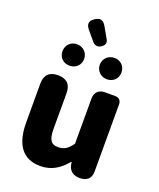

<svg xmlns="http://www.w3.org/2000/svg" viewBox="-179 -1103 1011 1224"><g transform="rotate(20 327.0 -491.0)"><path d="M583 -284V-528C583 -553 567 -569 542 -569H494H470C431 -569 405 -543 405 -504V-196C375 -154 350 -138 310 -138C265 -138 244 -161 244 -239V-480C244 -539 214 -569 155 -569C96 -569 66 -539 66 -480V-217C66 -75 119 14 244 14C321 14 374 -22 421 -78H425L427 -64C434 -21 464 0 507 0C555 0 583 -24 583 -72ZM148 -775C136 -762 128 -744 128 -723C128 -682 158 -651 201 -651C244 -651 275 -682 275 -723C275 -744 267 -762 254 -775C241 -788 223 -796 201 -796C180 -796 161 -788 148 -775ZM341 -936 325 -964C306 -998 283 -1005 251 -984C217 -962 215 -938 241 -907L260 -884L294 -844C310 -826 331 -824 351 -837C373 -851 379 -870 366 -892ZM402 -672C415 -659 434 -651 455 -651C498 -651 528 -682 528 -723C528 -765 498 -796 455 -796C434 -796 415 -788 402 -775C389 -762 381 -744 381 -723C381 -703 389 -685 402 -672Z"/></g></svg>

Font: GenSenRounded2 TW H
Style: Regular
Weight: 900
Version: Version 2.100;PS 2.1;hotconv 16.6.51;makeotf.lib2.5.65220 DE